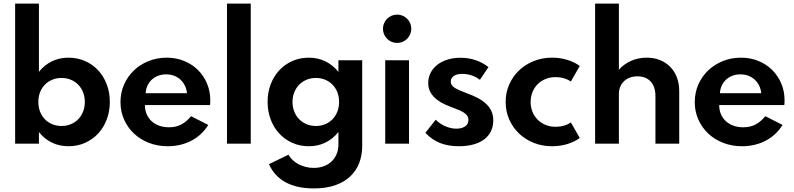

<svg xmlns="http://www.w3.org/2000/svg" viewBox="-20 -802 4431 1072"><path d="M197.3 -781.8V-400.9Q228.2 -439.5 270 -459.8Q311.8 -480 362.3 -480Q412.7 -480 455.2 -461.1Q497.7 -442.3 528.4 -409.1Q559.1 -375.9 576.1 -330.9Q593.2 -285.9 593.2 -233.2Q593.2 -180.9 576.1 -135.5Q559.1 -90 528.4 -56.8Q497.7 -23.6 455.2 -4.5Q412.7 14.5 362.3 14.5Q311.8 14.5 270 -5.7Q228.2 -25.9 197.3 -64.5V0H64.5V-781.8ZM194.1 -232.7Q194.1 -203.6 203.6 -178.9Q213.2 -154.1 230.5 -136.4Q247.7 -118.6 271.6 -108.6Q295.5 -98.6 323.6 -98.6Q351.8 -98.6 375.7 -108.6Q399.5 -118.6 416.8 -136.4Q434.1 -154.1 443.9 -178.9Q453.6 -203.6 453.6 -232.7Q453.6 -262.3 443.9 -286.8Q434.1 -311.4 416.8 -329.1Q399.5 -346.8 375.7 -356.8Q351.8 -366.8 323.6 -366.8Q295.5 -366.8 271.6 -356.8Q247.7 -346.8 230.5 -329.1Q213.2 -311.4 203.6 -286.8Q194.1 -262.3 194.1 -232.7Z M916.8 14.5Q860 14.5 811.6 -4.3Q763.2 -23.2 728 -56.4Q692.7 -89.5 672.7 -134.5Q652.7 -179.5 652.7 -231.8Q652.7 -285 672.7 -330.2Q692.7 -375.5 727.7 -408.9Q762.7 -442.3 809.8 -461.1Q856.8 -480 911.4 -480Q963.2 -480 1007.7 -461.8Q1052.3 -443.6 1084.8 -411.6Q1117.3 -379.5 1135.7 -336.1Q1154.1 -292.7 1154.1 -241.8Q1154.1 -235.5 1153.9 -229.3Q1153.6 -223.2 1152.7 -215.5H789.1Q789.1 -187.7 798.9 -164.8Q808.6 -141.8 826.4 -125.5Q844.1 -109.1 868.9 -100.2Q893.6 -91.4 924.1 -91.4Q961.8 -91.4 991.1 -106.4Q1020.5 -121.4 1046.8 -153.2L1142.7 -104.5Q1125.9 -76.8 1102.3 -54.5Q1078.6 -32.3 1049.8 -17Q1020.9 -1.8 987.3 6.4Q953.6 14.5 916.8 14.5ZM1024.1 -281.8Q1021.4 -305.9 1011.6 -325.2Q1001.8 -344.5 986.6 -358.2Q971.4 -371.8 951.4 -379.3Q931.4 -386.8 907.7 -386.8Q883.6 -386.8 863.2 -379.1Q842.7 -371.4 827.7 -357.5Q812.7 -343.6 803.6 -324.3Q794.5 -305 793.2 -281.8Z M1247.3 0V-781.8H1380V0Z M1474.1 -233.2Q1474.1 -285.9 1491.1 -330.9Q1508.2 -375.9 1538.9 -409.1Q1569.5 -442.3 1611.8 -461.1Q1654.1 -480 1704.5 -480Q1755 -480 1796.8 -459.5Q1838.6 -439.1 1869.5 -400.5V-465.5H2002.3V12.7Q2002.3 64.5 1985.5 108.2Q1968.6 151.8 1935 183.4Q1901.4 215 1850.7 232.5Q1800 250 1731.8 250Q1637.7 250 1574.5 215.7Q1511.4 181.4 1481.8 114.5L1590.5 61.8Q1600 78.6 1614.8 92.3Q1629.5 105.9 1648 115.5Q1666.4 125 1687.7 130.2Q1709.1 135.5 1731.8 135.5Q1762.3 135.5 1787.5 126.1Q1812.7 116.8 1830.9 99.8Q1849.1 82.7 1859.3 58.6Q1869.5 34.5 1869.5 5V-65Q1838.6 -26.4 1796.8 -5.9Q1755 14.5 1704.5 14.5Q1654.1 14.5 1611.8 -4.5Q1569.5 -23.6 1538.9 -56.8Q1508.2 -90 1491.1 -135.5Q1474.1 -180.9 1474.1 -233.2ZM1613.2 -232.7Q1613.2 -203.6 1623 -179.1Q1632.7 -154.5 1650.2 -136.6Q1667.7 -118.6 1691.6 -108.6Q1715.5 -98.6 1743.6 -98.6Q1771.8 -98.6 1795.7 -108.6Q1819.5 -118.6 1836.8 -136.6Q1854.1 -154.5 1863.6 -179.1Q1873.2 -203.6 1873.2 -232.7Q1873.2 -262.3 1863.6 -286.8Q1854.1 -311.4 1836.8 -329.1Q1819.5 -346.8 1795.7 -356.8Q1771.8 -366.8 1743.6 -366.8Q1715.5 -366.8 1691.6 -356.8Q1667.7 -346.8 1650.2 -328.9Q1632.7 -310.9 1623 -286.4Q1613.2 -261.8 1613.2 -232.7Z M2197.3 -562.3Q2180.9 -562.3 2166.6 -568.4Q2152.3 -574.5 2141.4 -585.5Q2130.5 -596.4 2124.3 -610.7Q2118.2 -625 2118.2 -641.4Q2118.2 -657.7 2124.3 -672Q2130.5 -686.4 2141.4 -697.3Q2152.3 -708.2 2166.6 -714.3Q2180.9 -720.5 2197.3 -720.5Q2213.6 -720.5 2228 -714.3Q2242.3 -708.2 2253.2 -697.3Q2264.1 -686.4 2270.2 -672Q2276.4 -657.7 2276.4 -641.4Q2276.4 -625 2270.2 -610.7Q2264.1 -596.4 2253.2 -585.5Q2242.3 -574.5 2228 -568.4Q2213.6 -562.3 2197.3 -562.3ZM2130.9 0V-465.5H2263.6V0Z M2541.4 14.5Q2484.5 14.5 2438.4 -3Q2392.3 -20.5 2355 -60.5L2412.7 -133.6Q2438.6 -108.2 2469.1 -95.9Q2499.5 -83.6 2528.6 -83.6Q2556.8 -83.6 2576.1 -95.9Q2595.5 -108.2 2595.5 -133.2Q2595.5 -145 2589.8 -154.1Q2584.1 -163.2 2573.2 -170.9Q2562.3 -178.6 2546.8 -185.5Q2531.4 -192.3 2511.8 -199.5Q2489.5 -207.7 2464.5 -218.9Q2439.5 -230 2418.9 -246.1Q2398.2 -262.3 2384.5 -284.8Q2370.9 -307.3 2370.9 -339.1Q2370.9 -369.1 2383.9 -394.8Q2396.8 -420.5 2420.5 -439.3Q2444.1 -458.2 2477.5 -468.9Q2510.9 -479.5 2551.8 -479.5Q2595.5 -479.5 2635 -466.4Q2674.5 -453.2 2707.3 -427.3L2659.5 -356.4Q2637.7 -373.2 2612.3 -381.4Q2586.8 -389.5 2560.9 -389.5Q2529.5 -389.5 2513.2 -377.5Q2496.8 -365.5 2496.8 -346.4Q2496.8 -325 2519.8 -311.1Q2542.7 -297.3 2587.7 -280.9Q2621.8 -268.6 2648.9 -254.1Q2675.9 -239.5 2694.8 -221.6Q2713.6 -203.6 2723.9 -181.1Q2734.1 -158.6 2734.1 -130Q2734.1 -95.5 2720.7 -68.4Q2707.3 -41.4 2682.3 -23Q2657.3 -4.5 2621.6 5Q2585.9 14.5 2541.4 14.5Z M3062.3 14.5Q3007.3 14.5 2959.8 -4.5Q2912.3 -23.6 2877.5 -57Q2842.7 -90.5 2823 -135.5Q2803.2 -180.5 2803.2 -232.7Q2803.2 -285 2823 -330Q2842.7 -375 2877.5 -408.4Q2912.3 -441.8 2959.8 -460.9Q3007.3 -480 3062.3 -480Q3109.1 -480 3149.8 -467Q3190.5 -454.1 3216.8 -433.6L3167.3 -346.8Q3150.5 -358.6 3128.6 -365Q3106.8 -371.4 3082.3 -371.4Q3050.9 -371.4 3025.2 -360.7Q2999.5 -350 2981.1 -331.1Q2962.7 -312.3 2952.7 -287Q2942.7 -261.8 2942.7 -232.7Q2942.7 -203.6 2952.7 -178.4Q2962.7 -153.2 2981.1 -134.5Q2999.5 -115.9 3025.2 -105Q3050.9 -94.1 3082.3 -94.1Q3106.8 -94.1 3128.6 -100.5Q3150.5 -106.8 3167.3 -118.6L3216.8 -31.8Q3190.5 -11.4 3149.8 1.6Q3109.1 14.5 3062.3 14.5Z M3302.7 0V-781.8H3435.5V-412.7Q3461.4 -442.7 3501.6 -461.4Q3541.8 -480 3591.4 -480Q3631.4 -480 3664.8 -466.6Q3698.2 -453.2 3722 -428.9Q3745.9 -404.5 3759.1 -370.2Q3772.3 -335.9 3772.3 -294.1V0H3639.5V-265.9Q3639.5 -318.2 3612.7 -347Q3585.9 -375.9 3539.1 -375.9Q3515 -375.9 3495.7 -368.4Q3476.4 -360.9 3463 -347.5Q3449.5 -334.1 3442.5 -316.1Q3435.5 -298.2 3435.5 -277.7V0Z M4123.2 14.5Q4066.4 14.5 4018 -4.3Q3969.5 -23.2 3934.3 -56.4Q3899.1 -89.5 3879.1 -134.5Q3859.1 -179.5 3859.1 -231.8Q3859.1 -285 3879.1 -330.2Q3899.1 -375.5 3934.1 -408.9Q3969.1 -442.3 4016.1 -461.1Q4063.2 -480 4117.7 -480Q4169.5 -480 4214.1 -461.8Q4258.6 -443.6 4291.1 -411.6Q4323.6 -379.5 4342 -336.1Q4360.5 -292.7 4360.5 -241.8Q4360.5 -235.5 4360.2 -229.3Q4360 -223.2 4359.1 -215.5H3995.5Q3995.5 -187.7 4005.2 -164.8Q4015 -141.8 4032.7 -125.5Q4050.5 -109.1 4075.2 -100.2Q4100 -91.4 4130.5 -91.4Q4168.2 -91.4 4197.5 -106.4Q4226.8 -121.4 4253.2 -153.2L4349.1 -104.5Q4332.3 -76.8 4308.6 -54.5Q4285 -32.3 4256.1 -17Q4227.3 -1.8 4193.6 6.4Q4160 14.5 4123.2 14.5ZM4230.5 -281.8Q4227.7 -305.9 4218 -325.2Q4208.2 -344.5 4193 -358.2Q4177.7 -371.8 4157.7 -379.3Q4137.7 -386.8 4114.1 -386.8Q4090 -386.8 4069.5 -379.1Q4049.1 -371.4 4034.1 -357.5Q4019.1 -343.6 4010 -324.3Q4000.9 -305 3999.5 -281.8Z"/></svg>

Font: Spartan
Style: Bold
Weight: 700
Designer: Matt Bailey, Mirko Velimirovic
Foundry: Matt Bailey
Version: Version 1.005